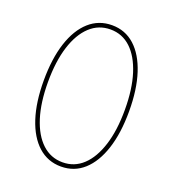

<svg xmlns="http://www.w3.org/2000/svg" viewBox="-136 -840 858 954"><g transform="rotate(20 293.5 -363.5)"><path d="M293.9 9.8Q224.1 9.8 173.3 -35.6Q122.6 -81.1 95.2 -164.8Q67.9 -248.5 67.9 -363.3Q67.9 -479 95.2 -562.7Q122.6 -646.5 173.3 -691.9Q224.1 -737.3 293.9 -737.3Q363.8 -737.3 414.1 -691.9Q464.4 -646.5 491.7 -562.7Q519 -479 519 -363.3Q519 -248.5 491.7 -164.8Q464.4 -81.1 414.1 -35.6Q363.8 9.8 293.9 9.8ZM293.9 -12.7Q356.4 -12.7 401.6 -55.2Q446.8 -97.7 471.7 -176.3Q496.6 -254.9 496.6 -363.3Q496.6 -472.7 471.7 -551.3Q446.8 -629.9 401.6 -672.4Q356.4 -714.8 293.9 -714.8Q231.4 -714.8 185.8 -672.4Q140.1 -629.9 115.2 -551.3Q90.3 -472.7 90.3 -363.3Q90.3 -254.9 115.2 -176.3Q140.1 -97.7 185.8 -55.2Q231.4 -12.7 293.9 -12.7Z"/></g></svg>

Font: Inter 16pt Thin
Style: Regular
Weight: 250
Version: Version 4.001;git-66647c0bb